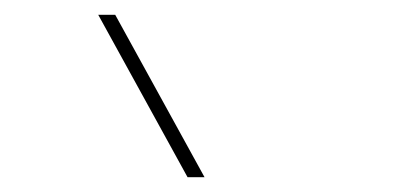

<svg xmlns="http://www.w3.org/2000/svg" viewBox="-20 -810 540 260"><path d="M234 -570 113 -790H136L257 -570Z"/></svg>

Font: M PLUS 1 Code Thin
Style: Regular
Weight: 250
Designer: Coji Morishita
Foundry: UNDERFOREST DESIGN
Version: Version 1.002